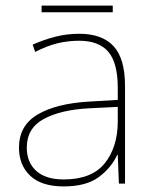

<svg xmlns="http://www.w3.org/2000/svg" viewBox="-20 -658 551 688"><path d="M264 -537Q346 -537 387 -492.5Q428 -448 428 -350V0H406L402 -103H400Q379 -57 334 -23.5Q289 10 208 10Q129 10 88.5 -28Q48 -66 48 -129Q48 -208 114.5 -247.5Q181 -287 299 -294L402 -300V-343Q402 -433 368 -472.5Q334 -512 264 -512Q224 -512 186.5 -503Q149 -494 106 -472L97 -498Q137 -516 178.5 -526.5Q220 -537 264 -537ZM301 -270Q199 -265 137.5 -232Q76 -199 76 -129Q76 -76 110 -45.5Q144 -15 208 -15Q308 -15 354.5 -72Q401 -129 402 -220V-275ZM384 -638V-614H129V-638Z"/></svg>

Font: Noto Sans Lao Looped Thin
Style: Regular
Weight: 100
Designer: Mark Frömberg, Ben Mitchell
Foundry: The Fontpad Ltd
Version: Version 1.002; ttfautohint (v1.8.4.7-5d5b)